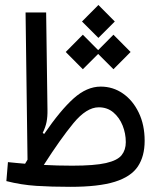

<svg xmlns="http://www.w3.org/2000/svg" viewBox="-20 -743 626 766"><path d="M260.7 2.4Q184.6 2.4 124.8 -1.5Q64.9 -5.4 5.4 -20.5L11.7 -96.2Q28.8 -94.2 45.9 -92.8Q63 -91.3 80.1 -89.8Q85 -98.1 89.8 -106L82 -693.4H164.1L169.4 -304.7Q169.9 -277.8 165.8 -256.6Q161.6 -235.4 150.4 -212.9L156.2 -208.5Q220.7 -302.7 273.4 -350.1Q326.2 -397.5 381.8 -397.5Q430.7 -397.5 470.2 -370.1Q509.8 -342.8 533.4 -293.9Q557.1 -245.1 557.1 -181.2Q557.1 -119.6 530 -78.9Q502.9 -38.1 438.2 -17.8Q373.5 2.4 260.7 2.4ZM154.8 -85Q181.2 -83.5 209.2 -82.8Q237.3 -82 268.1 -82Q356.9 -82 402.8 -92.5Q448.7 -103 465.3 -124Q481.9 -145 481.9 -175.8Q481.9 -210.4 469.2 -242.2Q456.5 -273.9 432.4 -294.4Q408.2 -314.9 374 -314.9Q325.2 -314.9 272.9 -251.5Q220.7 -188 154.8 -85ZM432.6 -466.8 371.6 -527.8 310.5 -466.8 242.2 -535.6 310.5 -604.5 371.6 -543 432.6 -604.5 501 -535.6ZM372.6 -591.8 307.1 -657.2 372.6 -723.1 438 -657.2Z"/></svg>

Font: Cascadia Mono SemiLight
Style: Regular
Weight: 350
Monospace: yes
Designer: Aaron Bell
Foundry: Saja Typeworks
Version: Version 2404.023; ttfautohint (v1.8.4)